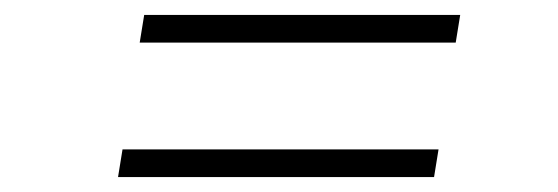

<svg xmlns="http://www.w3.org/2000/svg" viewBox="-20 -476 747 257"><path d="M596 -456 590 -419H167L173 -456ZM567 -276 561 -239H138L144 -276Z"/></svg>

Font: Bitter Light
Style: Italic
Weight: 300
Italic angle: -9°
Designer: Sol Matas, and Bitter project Authors
Foundry: Sol Matas
Version: Version 2.001